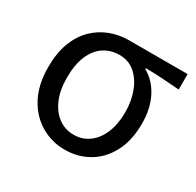

<svg xmlns="http://www.w3.org/2000/svg" viewBox="-126 -685 861 842"><g transform="rotate(30 304.5 -264.5)"><path d="M294.5 13.4Q229.3 13.4 173.9 -18.9Q118.5 -51.2 85 -113.6Q51.6 -176.1 51.6 -265.2Q51.6 -337.4 71.8 -389.7Q92.1 -442.1 127 -476Q162 -509.8 206.5 -526.6Q251 -543.4 299.5 -543.4H596.4V-465.1Q550.4 -468.9 510.2 -471.3Q470 -473.8 424.8 -474.2V-469.8Q474.9 -441.5 503.4 -386.2Q531.9 -330.9 531.9 -253.9Q531.9 -169.8 500.5 -109.9Q469.2 -50 415.2 -18.3Q361.2 13.4 294.5 13.4ZM295.3 -62.9Q339 -62.9 372.3 -87.1Q405.6 -111.4 424.5 -155.8Q443.4 -200.2 443.4 -261.3Q443.4 -316.3 426.2 -363.1Q409 -409.8 376.3 -438.5Q343.6 -467.1 296.5 -467.1Q253.9 -467.1 219.7 -445.3Q185.4 -423.4 165.6 -378.4Q145.8 -333.4 145.8 -265.2Q145.8 -202.9 165.3 -157.5Q184.8 -112.2 218.8 -87.5Q252.7 -62.9 295.3 -62.9Z"/></g></svg>

Font: Shanggu Sans SC VF
Style: Regular
Weight: 250
Designer: GuiWonder
Version: Version 1.021